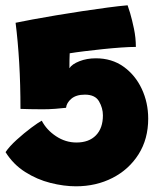

<svg xmlns="http://www.w3.org/2000/svg" viewBox="-22 -686 610 708"><path d="M-1.5 -125Q12.5 -146 39.5 -170.5Q66.5 -195 93 -214.8Q119.5 -234.5 132 -241Q149.5 -207 184.5 -183.8Q219.5 -160.5 260 -160.5Q306 -160.5 331.8 -187Q357.5 -213.5 357.5 -260.5Q357.5 -287.5 343.2 -312.2Q329 -337 291 -337Q259 -337 241.2 -322Q223.5 -307 221.5 -288.5Q206 -286.5 182.2 -284.8Q158.5 -283 135.5 -283Q115 -283 89.2 -283.5Q63.5 -284 53.5 -284.5Q53.5 -374 48.8 -454.5Q44 -535 35.5 -602Q58.5 -607 97.8 -614.2Q137 -621.5 185 -629.5Q233 -637.5 282.2 -645Q331.5 -652.5 375 -658.2Q418.5 -664 448.5 -666.5Q450.5 -662 457.8 -637.8Q465 -613.5 472 -580Q479 -546.5 479 -513Q457.5 -513 425 -510.8Q392.5 -508.5 356.8 -504.8Q321 -501 288.5 -497Q256 -493 235 -489.5Q234.5 -478.5 234.2 -464.8Q234 -451 234 -434.5Q243.5 -449.5 270.8 -460.2Q298 -471 331.5 -471Q390.5 -471 433.8 -440Q477 -409 500.8 -358.2Q524.5 -307.5 524.5 -248.5Q524.5 -173.5 489 -117.2Q453.5 -61 393 -30Q332.5 1 258 1Q213.5 1 164 -11.5Q114.5 -24 70.8 -51.8Q27 -79.5 -1.5 -125Z"/></svg>

Font: Grandstander Black
Style: Regular
Weight: 900
Designer: Tyler Finck
Foundry: Etcetera Type Co
Version: Version 1.200; ttfautohint (v1.8.3)